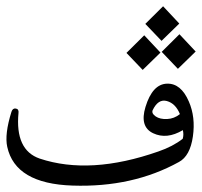

<svg xmlns="http://www.w3.org/2000/svg" viewBox="-164 -555 638 607"><path d="M295.9 -216.8Q317.9 -289.1 363.8 -290.5Q408.2 -292 433.1 -233.9Q454.6 -184.6 445.8 -123.5Q437 -62 401.9 -43Q255.4 38.1 65.4 31.7Q-115.7 25.9 -141.1 -90.8Q-149.9 -130.4 -127.9 -201.2Q-124 -213.4 -114.3 -211.9Q-104 -210.4 -105.5 -198.2Q-116.7 -80.6 -38.6 -53.7Q121.1 -0.5 336.9 -76.2Q382.3 -91.8 413.6 -116.2Q417.5 -128.9 414.1 -143.6Q363.3 -113.3 320.1 -133.8Q276.9 -154.3 295.9 -216.8ZM404.8 -194.3Q391.1 -228 363.5 -235.6Q335.9 -243.2 318.4 -206.1Q314.9 -195.8 328.4 -186.8Q341.8 -177.7 364.3 -178.7Q386.7 -179.7 404.8 -194.3ZM351.6 -535.2 402.8 -480.5 346.7 -425.8 295.4 -479.5ZM403.3 -446.8 454.6 -392.1 398.4 -337.4 347.2 -391.1ZM292 -443.4 343.3 -388.7 287.1 -334 235.8 -387.7Z"/></svg>

Font: Amiri Typewriter
Style: Regular
Weight: 400
Monospace: yes
Designer: Khaled Hosny
Version: Version 1.1